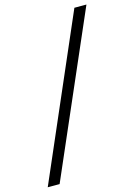

<svg xmlns="http://www.w3.org/2000/svg" viewBox="-221 -827 710 1016"><g transform="rotate(-15 134.0 -319.5)"><path d="M-90 121H-25L358 -760H292Z"/></g></svg>

Font: Noto Serif Tamil ExtraCondensed
Style: Bold Italic
Weight: 700
Width: 2
Italic angle: -12°
Designer: Indian Type Foundry, Tom Grace, and the Monotype Design Team
Foundry: Monotype Imaging Inc.
Version: Version 2.003